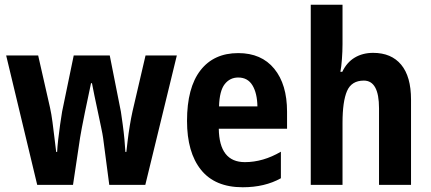

<svg xmlns="http://www.w3.org/2000/svg" viewBox="-20 -780 1818 810"><path d="M415 -198Q413 -213 406.5 -243.5Q400 -274 392.5 -310Q385 -346 378 -378.5Q371 -411 368 -429H364Q360 -410 353 -376.5Q346 -343 338.5 -307.5Q331 -272 325.5 -242Q320 -212 318 -200L288 0H137L6 -546H141L191 -326Q197 -299 201.5 -264.5Q206 -230 210 -196.5Q214 -163 217 -139H221Q222 -160 225.5 -191Q229 -222 233.5 -253.5Q238 -285 242 -309L291 -546H443L490 -309Q493 -289 497.5 -256.5Q502 -224 505 -192Q508 -160 509 -139H513Q515 -156 518.5 -186Q522 -216 527.5 -249.5Q533 -283 539 -310L594 -546H726L593 0H441Z M985 -556Q1083 -556 1137 -490Q1191 -424 1191 -309V-237H903Q905 -96 1013 -96Q1090 -96 1165 -140V-28Q1097 10 1004 10Q887 10 828 -63.5Q769 -137 769 -270Q769 -410 825.5 -483Q882 -556 985 -556ZM985 -453Q950 -453 928 -425Q906 -397 904 -331H1066Q1065 -387 1045 -420Q1025 -453 985 -453Z M1425 -594Q1425 -564 1422.5 -530.5Q1420 -497 1416 -477H1424Q1443 -517 1476.5 -537Q1510 -557 1554 -557Q1631 -557 1672.5 -507Q1714 -457 1714 -360V0H1579V-323Q1579 -440 1515 -440Q1463 -440 1444 -396Q1425 -352 1425 -262V0H1291V-760H1425Z"/></svg>

Font: Noto Sans Gujarati Condensed
Style: Bold
Weight: 700
Width: 3
Designer: Jelle Bosma - Monotype Design Team, Universal Thirst
Foundry: Monotype Imaging Inc.
Version: Version 2.106; ttfautohint (v1.8.4.7-5d5b)